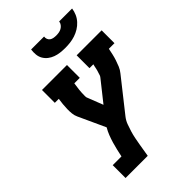

<svg xmlns="http://www.w3.org/2000/svg" viewBox="-277 -1059 1163 1163"><g transform="rotate(-45 305.0 -477.5)"><path d="M80 0V-110H155Q160 -134 165.5 -158Q171 -182 178 -205.5Q185 -229 194 -252.5Q203 -276 216 -298L137 -470Q129 -487 127 -506.5Q125 -526 125.5 -545.5Q126 -565 128 -585Q130 -605 133 -625H99V-735H313V-625H266Q262 -601 259.5 -577Q257 -553 257 -530Q257 -530 257 -530Q257 -530 257 -530V-529Q257 -529 257 -529Q257 -529 257 -529Q257 -525 257 -521Q257 -517 258 -513L299 -408L403 -539Q408 -545 410 -552.5Q412 -560 414.5 -567Q417 -574 419 -581Q421 -588 422.5 -595.5Q424 -603 425.5 -610.5Q427 -618 429 -625H396V-735H610V-625H562Q558 -605 553.5 -585Q549 -565 542.5 -545.5Q536 -526 528 -506.5Q520 -487 506 -470L344 -265Q328 -245 319.5 -222Q311 -199 304 -176Q297 -153 292.5 -130Q288 -107 284 -84L270 0ZM379 -815Q358 -815 337 -817.5Q316 -820 297 -827Q278 -834 262.5 -846Q247 -858 237 -875Q227 -892 225 -913Q223 -934 226 -955H337Q335 -944 339 -933.5Q343 -923 351.5 -917Q360 -911 371.5 -909Q383 -907 394 -907Q405 -907 417 -909Q429 -911 439.5 -917Q450 -923 457.5 -933Q465 -943 466 -955H577Q574 -933 565 -912.5Q556 -892 540.5 -875Q525 -858 505.5 -846Q486 -834 464.5 -827Q443 -820 421.5 -817.5Q400 -815 379 -815Z"/></g></svg>

Font: Iosevka Curly Slab XBdEx
Style: Italic
Weight: 800
Width: 7
Italic angle: -9°
Monospace: yes
Designer: Belleve Invis
Foundry: Belleve Invis
Version: Version 11.1.0; ttfautohint (v1.8.3)